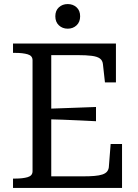

<svg xmlns="http://www.w3.org/2000/svg" viewBox="-20 -924 679 944"><path d="M580 -216V0H44V-46H55Q92 -46 116 -53Q140 -60 140 -82V-628Q140 -650 116 -657Q92 -664 55 -664H44V-710H550V-519H496L486 -609Q484 -627 471 -636.5Q458 -646 431 -649.5Q404 -653 361 -653H232V-57H389Q421 -57 444.5 -59Q468 -61 483 -66Q498 -71 505.5 -79.5Q513 -88 515 -101L524 -216ZM203 -389Q246 -391 287.5 -392Q329 -393 370.5 -395Q412 -397 452 -398V-328Q412 -330 370.5 -332Q329 -334 287.5 -335.5Q246 -337 203 -338ZM313 -783Q287 -783 269.5 -799.5Q252 -816 252 -844Q252 -872 269.5 -888Q287 -904 313 -904Q339 -904 356.5 -888Q374 -872 374 -844Q374 -816 356.5 -799.5Q339 -783 313 -783Z"/></svg>

Font: Roboto Serif 28pt
Style: Regular
Weight: 400
Designer: Greg Gazdowicz
Foundry: Commercial Type
Version: Version 1.008